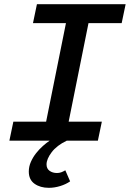

<svg xmlns="http://www.w3.org/2000/svg" viewBox="-20 -674 640 920"><path d="M214 226Q173 226 145.5 206.5Q118 187 118 148Q118 124 128 101.5Q138 79 153 60Q168 41 185.5 25.5Q203 10 218 0H25L44 -91H201L296 -563H138L157 -654H582L563 -563H404L309 -91H468L449 0H300Q252 23 227.5 55.5Q203 88 203 114Q203 134 217.5 144.5Q232 155 253 155Q264 155 273.5 151.5Q283 148 293 142L316 195Q296 209 268.5 217.5Q241 226 214 226Z"/></svg>

Font: Source Code Pro Semibold
Style: Italic
Weight: 600
Italic angle: -11°
Monospace: yes
Designer: Paul D. Hunt, Teo Tuominen
Foundry: Adobe Systems Incorporated
Version: Version 1.050;PS 1.000;hotconv 16.6.51;makeotf.lib2.5.65220